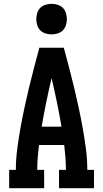

<svg xmlns="http://www.w3.org/2000/svg" viewBox="-20 -985 540 1005"><path d="M28 0V-96H63Q63 -150 70 -204Q77 -258 86.5 -311.5Q96 -365 107.5 -418.5Q119 -472 131.5 -524.5Q144 -577 158 -630Q172 -683 186 -735H314Q328 -683 342 -630Q356 -577 368.5 -524.5Q381 -472 392.5 -418.5Q404 -365 413.5 -311.5Q423 -258 430 -204Q437 -150 437 -96H472V0H289V-96H325Q325 -129 322.5 -161.5Q320 -194 316 -226H184Q180 -194 177.5 -161.5Q175 -129 175 -96H211V0ZM302 -322Q291 -386 278 -449.5Q265 -513 250 -576Q235 -513 222 -449.5Q209 -386 198 -322ZM250 -805Q234 -805 218 -810Q202 -815 191 -826Q180 -837 175 -853Q170 -869 170 -885Q170 -901 175 -917Q180 -933 191 -944Q202 -955 218 -960Q234 -965 250 -965Q266 -965 282 -960Q298 -955 309 -944Q320 -933 325 -917Q330 -901 330 -885Q330 -869 325 -853Q320 -837 309 -826Q298 -815 282 -810Q266 -805 250 -805Z"/></svg>

Font: Iosevka Curly Slab
Style: Bold
Weight: 700
Monospace: yes
Designer: Belleve Invis
Foundry: Belleve Invis
Version: Version 22.1.2; ttfautohint (v1.8.4)